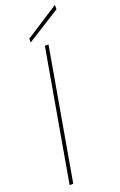

<svg xmlns="http://www.w3.org/2000/svg" viewBox="-171 -946 618 992"><g transform="rotate(-20 137.5 -450.5)"><path d="M28 0 154 -720H174L48 0ZM91 -761V-782L275 -901V-877Z"/></g></svg>

Font: DM Sans 16pt Thin
Style: Italic
Weight: 250
Italic angle: -10°
Version: Version 4.004;gftools[0.9.30]